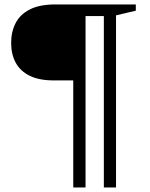

<svg xmlns="http://www.w3.org/2000/svg" viewBox="-20 -702 660 844"><path d="M338.5 -682.5V-348.5H216.5Q152 -348.5 110.5 -369Q69 -389.5 49 -426.5Q29 -463.5 29 -513.5Q29 -562 48.5 -600.2Q68 -638.5 111 -660.5Q154 -682.5 224 -682.5ZM356 122H302V-682.5H453.5V-631.5H356ZM490 122H436.5V-682.5H577V-655L490 -634.5Z"/></svg>

Font: Newsreader
Style: Regular
Weight: 400
Designer: Hugues Gentile
Foundry: Production Type
Version: Version 1.003